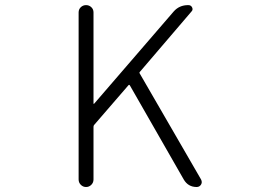

<svg xmlns="http://www.w3.org/2000/svg" viewBox="-20 -749 1040 769"><path d="M294.9 -30.3V-699.2Q294.9 -711.9 303.7 -720.2Q312.5 -728.5 324.7 -728.5Q336.9 -728.5 345.7 -720.2Q354.5 -711.9 354.5 -699.2V-334Q354.5 -333 355.5 -333Q356.4 -333 357.4 -334L675.8 -703.1Q698.2 -728.5 733.4 -728.5H734.4Q745.1 -728.5 749.5 -719.2Q753.9 -710 747.1 -703.1L540 -460.9Q537.1 -458 540 -454.1L785.2 -30.3Q788.1 -24.4 788.1 -19.5Q788.1 -14.6 785.2 -9.8Q779.3 0 767.6 0Q733.4 0 715.8 -30.3L500 -407.2Q497.1 -411.1 494.1 -407.2L357.4 -249Q354.5 -246.1 354.5 -241.2V-30.3Q354.5 -17.6 345.7 -8.8Q336.9 0 324.7 0Q312.5 0 303.7 -8.8Q294.9 -17.6 294.9 -30.3Z"/></svg>

Font: Gen Jyuu Gothic L Monospace Light
Style: Regular
Weight: 300
Designer: [Source Han Sans]
Ryoko NISHIZUKA  (kana & ideographs); Paul D. Hunt (Latin, Greek & Cyrillic); Wenlong ZHANG  (bopomofo
Version: Version 1.002.20150607